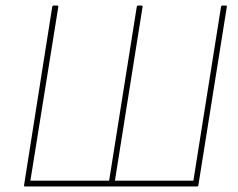

<svg xmlns="http://www.w3.org/2000/svg" viewBox="-20 -675 863 695"><path d="M71 0Q66 0 67 -4L169 -650Q170 -655 175 -655H186Q192 -655 191 -650L90 -21H375L475 -650Q476 -655 480 -655H491Q497 -655 496 -650L396 -21H680L780 -650Q781 -655 785 -655H797Q802 -655 801 -650L698 -4Q697 0 693 0Z"/></svg>

Font: Sofia Sans Semi Condensed Thin
Style: Italic
Weight: 250
Italic angle: -9°
Version: Version 4.100